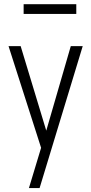

<svg xmlns="http://www.w3.org/2000/svg" viewBox="-20 -728 445 940"><path d="M121.6 192.9ZM121.6 192.9 181.2 -4.4 22.5 -500 22 -502H23.9H80.6H81.5V-501L206.5 -88.4L326.2 -501L326.7 -502H327.6H382.8H384.8L384.3 -500L173.8 192.9ZM353.5 -659.7H95.7V-707.5H353.5Z"/></svg>

Font: MAUL Condensed Light
Style: Light
Weight: 300
Designer: MAUL
Version: Version 2.137; 2017; ttfautohint (v1.8.3)